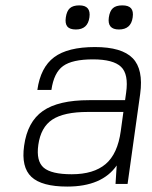

<svg xmlns="http://www.w3.org/2000/svg" viewBox="-20 -685 565 715"><path d="M414.6 -68.8Q359.9 9.8 230.5 9.8Q135.3 9.8 96.9 -26.4Q58.6 -62.5 69.8 -142.1Q82 -231.4 139.6 -271.7Q197.3 -312 312 -312H445.8L449.7 -339.8Q459.5 -409.2 430.4 -436.5Q401.4 -463.9 326.2 -463.9Q249.5 -463.9 215.1 -439.2Q180.7 -414.6 171.4 -350.1H119.1Q130.9 -434.1 181.6 -471.9Q232.4 -509.8 333.5 -509.8Q433.6 -509.8 474.1 -468.3Q514.6 -426.8 502 -335L455.1 0H410.2ZM439.5 -268.1H306.6Q218.3 -268.1 175 -239.7Q131.8 -211.4 122.6 -145Q114.3 -85 142.8 -60.5Q171.4 -36.1 247.1 -36.1Q328.6 -36.1 373.3 -74Q418 -111.8 429.7 -196.8ZM275.4 -665Q319.3 -665 313 -620.1Q306.6 -575.2 262.7 -575.2Q239.7 -575.2 230.7 -586.2Q221.7 -597.2 225.1 -620.1Q228.5 -644 240.2 -654.5Q252 -665 275.4 -665ZM435.5 -665Q458.5 -665 468 -654.1Q477.5 -643.1 474.1 -620.1Q467.8 -575.2 422.9 -575.2Q378.9 -575.2 385.3 -620.1Q388.7 -644 400.4 -654.5Q412.1 -665 435.5 -665Z"/></svg>

Font: Fivo Sans Light
Style: Regular
Weight: 300
Designer: Alexander Slobzheninov
Foundry: Alexander Slobzheninov
Version: 1.0